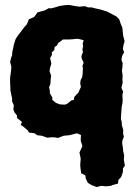

<svg xmlns="http://www.w3.org/2000/svg" viewBox="-20 -540 557 778"><path d="M149 10 131 8 120 0 97 -3 93 -11 77 -25 64 -34 69 -46 49 -62V-72L39 -84L34 -97L36 -113L29 -129V-141L26 -155L22 -175V-185L21 -204V-225L25 -255L26 -270L21 -289L25 -306L29 -316L30 -330L34 -348L37 -362L43 -381L51 -394L68 -416L76 -427L89 -442L97 -462L118 -471L125 -480L132 -490L151 -495L162 -498L178 -507L187 -506L210 -512L218 -515L241 -519L260 -520L287 -515L303 -513L324 -515L337 -510H352L362 -507L375 -504L389 -501L414 -493L437 -481L452 -473L463 -462L469 -444L476 -427L477 -416L479 -396L485 -373L480 -356L478 -341L483 -328L475 -314L472 -298L477 -284L476 -266L474 -255L477 -234L476 -221L477 -205L472 -184L479 -168L476 -156L477 -133L476 -121L473 -107L472 -92L471 -77L470 -58L473 -47L474 -32L479 -15V2L482 14L476 29L475 40L478 59L479 72L483 89L482 108L486 131L478 143V157L471 177L460 189L458 204L435 210L430 213L409 215L390 213L372 218L351 210L336 201L327 182L326 171L309 162L307 148L305 131L306 116L307 103L302 78L308 65L314 52L307 30L308 7L292 0L269 6L260 8L238 10L215 19L204 17L192 16L172 18ZM244 -116 253 -120 269 -133 279 -135 281 -147 291 -158 298 -165 301 -173 308 -188 305 -202 307 -216 313 -227 315 -243 316 -264 314 -273 319 -286 311 -303 310 -313 316 -329 314 -341 317 -354 315 -362 319 -377 304 -381 293 -383 274 -381 259 -380H235L226 -373L215 -365L212 -357L201 -349L200 -337L190 -328V-316L183 -305L185 -296L188 -282L182 -262L181 -251L187 -234L185 -213L184 -199L179 -187L182 -172V-162L192 -145V-135L207 -123L223 -117Z"/></svg>

Font: Winky Rough
Style: Bold
Weight: 700
Designer: Simon Atzbach
Foundry: typofactur
Version: Version 1.206; ttfautohint (v1.8.4.7-5d5b)